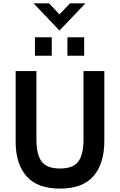

<svg xmlns="http://www.w3.org/2000/svg" viewBox="-20 -1113 714 1143"><path d="M334 -931.2 179.7 -1093.3H272L334 -1027.3L397 -1093.3H488.8ZM188 -781.2V-891.1H288.1V-781.2ZM381.3 -781.2V-891.1H481V-781.2ZM336.9 9.8Q202.6 9.8 137.9 -63.7Q73.2 -137.2 73.2 -269V-689.9H196.8V-283.2Q196.8 -194.3 227.3 -152.1Q257.8 -109.9 336.9 -109.9Q416.5 -109.9 446.8 -152.1Q477.1 -194.3 477.1 -283.2V-689.9H601.1V-273.9Q601.1 -138.7 536.4 -64.5Q471.7 9.8 336.9 9.8Z"/></svg>

Font: HK Grotesk Legacy
Style: Bold
Weight: 700
Designer: Alfredo Marco Pradil
Foundry: Hanken Design Co.
Version: Version 2.022;PS 002.022;hotconv 1.0.88;makeotf.lib2.5.64775